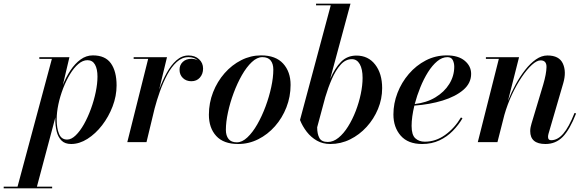

<svg xmlns="http://www.w3.org/2000/svg" viewBox="-128 -770 3168 1040"><path d="M171.5 -124Q171.5 -129 172 -134.5L72 241H154.5V250H-108V241H-33L153 -451H85V-460H248L212.5 -309.5Q229.5 -352.5 253.8 -389Q278 -425.5 308.5 -447.8Q339 -470 375 -470Q442.5 -470 473 -426.5Q503.5 -383 503.5 -307.5Q503.5 -250 482 -193.8Q460.5 -137.5 425 -91.5Q389.5 -45.5 345.8 -17.8Q302 10 257.5 10Q223.5 10 205 -8.8Q186.5 -27.5 179 -58Q171.5 -88.5 171.5 -124ZM179 -123Q179 -75.5 191.8 -44.8Q204.5 -14 235.5 -14Q258.5 -14 282 -36.8Q305.5 -59.5 326.8 -97.2Q348 -135 364.5 -180.2Q381 -225.5 390.5 -271.2Q400 -317 400 -355Q400 -396.5 386.5 -420.2Q373 -444 345.5 -444Q320.5 -444 296.2 -423.2Q272 -402.5 251 -367.8Q230 -333 213.8 -290.8Q197.5 -248.5 188.2 -204.8Q179 -161 179 -123Z M674.5 -451H596V-460H776.5L734 -284Q751.5 -332.5 774.8 -374.8Q798 -417 827.5 -443.2Q857 -469.5 893 -469.5Q928.5 -469.5 950.2 -449.2Q972 -429 972 -398.5Q972 -369.5 954.8 -349.8Q937.5 -330 908.5 -330Q880.5 -330 862.5 -347.5Q844.5 -365 844.5 -392.5Q844.5 -418 862.2 -434.8Q880 -451.5 909 -451.5Q928.5 -451.5 943.5 -443Q924.5 -460.5 893 -460.5Q858 -460.5 829.2 -434.2Q800.5 -408 778 -365.8Q755.5 -323.5 738.2 -275Q721 -226.5 709.5 -182.5L665.5 0H561.5Z M1162 10Q1083 10 1043.2 -33.5Q1003.5 -77 1003.5 -148.5Q1003.5 -212.5 1026.2 -270.5Q1049 -328.5 1088.5 -373.5Q1128 -418.5 1179 -444.2Q1230 -470 1286.5 -470Q1365 -470 1405.5 -425.8Q1446 -381.5 1446 -310Q1446 -246.5 1423.5 -188.8Q1401 -131 1361.5 -86.2Q1322 -41.5 1270.8 -15.8Q1219.5 10 1162 10ZM1155 1Q1183.5 1 1212 -25.8Q1240.5 -52.5 1265.8 -96.8Q1291 -141 1310.5 -193.5Q1330 -246 1341.2 -298.2Q1352.5 -350.5 1352.5 -393Q1352.5 -424.5 1338 -442.5Q1323.5 -460.5 1293 -460.5Q1264.5 -460.5 1236 -433.8Q1207.5 -407 1182.2 -362.8Q1157 -318.5 1137.5 -266Q1118 -213.5 1106.8 -161.2Q1095.5 -109 1095.5 -66.5Q1095.5 -35.5 1110 -17.2Q1124.5 1 1155 1Z M1663.5 -741H1584V-750H1770.5L1660.5 -342.5Q1686.5 -402.5 1720 -435.8Q1753.5 -469 1802.5 -469Q1866.5 -469 1904.2 -420.2Q1942 -371.5 1942 -292.5Q1942 -234 1919.5 -179.8Q1897 -125.5 1858 -82.8Q1819 -40 1768.5 -15Q1718 10 1661 10Q1620.5 10 1588.5 -8.2Q1556.5 -26.5 1533.5 -56.2Q1510.5 -86 1497 -120ZM1590 -80.5Q1590 -45 1601.8 -23Q1613.5 -1 1647.5 -1Q1677.5 -1 1705.5 -23.8Q1733.5 -46.5 1757.2 -84.5Q1781 -122.5 1798.8 -168.5Q1816.5 -214.5 1826.2 -261.2Q1836 -308 1836 -348Q1836 -395.5 1820.8 -422.5Q1805.5 -449.5 1778 -449.5Q1743.5 -449.5 1716.8 -419.2Q1690 -389 1669.5 -342Q1649 -295 1634 -244Z M2101.5 -88Q2101.5 -39.5 2121.5 -21Q2141.5 -2.5 2173 -2.5Q2232 -2.5 2283 -39Q2334 -75.5 2369 -134L2377 -129Q2355.5 -92.5 2324.5 -60.8Q2293.5 -29 2252 -9.5Q2210.5 10 2158.5 10Q2082 10 2042.5 -35.2Q2003 -80.5 2003 -150Q2003 -209.5 2025 -266.5Q2047 -323.5 2086.5 -369.5Q2126 -415.5 2178.5 -442.8Q2231 -470 2292 -470Q2354.5 -470 2389.2 -441Q2424 -412 2424 -370Q2424 -319.5 2381.8 -283.2Q2339.5 -247 2269.8 -225.5Q2200 -204 2116.5 -198Q2101.5 -136 2101.5 -88ZM2295.5 -460.5Q2267 -460.5 2240.2 -438.2Q2213.5 -416 2190.2 -379Q2167 -342 2148.8 -297Q2130.5 -252 2118.5 -206.5Q2182 -213.5 2230.2 -242.5Q2278.5 -271.5 2305.5 -315Q2332.5 -358.5 2332.5 -408.5Q2332.5 -428.5 2324.5 -444.5Q2316.5 -460.5 2295.5 -460.5Z M2574 -451H2504V-460H2683.5L2623.5 -223.5Q2641 -268.5 2664.8 -312Q2688.5 -355.5 2716.5 -391.2Q2744.5 -427 2775 -448.2Q2805.5 -469.5 2837.5 -469.5Q2901 -469.5 2921 -425.5Q2941 -381.5 2923 -319.5L2843.5 -47Q2840.5 -37 2840.5 -28.5Q2840.5 -10.5 2857 -10.5Q2892.5 -10.5 2923 -45.8Q2953.5 -81 2984 -158L2992.5 -155.5Q2958 -67 2920 -28.5Q2882 10 2826.5 10Q2744 10 2744 -60Q2744 -71 2746.2 -81.5Q2748.5 -92 2751 -100.5L2814.5 -312Q2831.5 -370 2832.2 -406.5Q2833 -443 2800 -443Q2780 -443 2753.2 -418.8Q2726.5 -394.5 2698.2 -352.8Q2670 -311 2645.2 -258Q2620.5 -205 2604 -147.5L2566.5 0H2460Z"/></svg>

Font: Bodoni* 24pt Medium
Style: Italic
Weight: 500
Italic angle: -13°
Version: Version 2.3